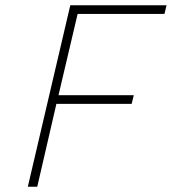

<svg xmlns="http://www.w3.org/2000/svg" viewBox="-20 -712 655 732"><path d="M122 0 195 -316H482L490 -349H203L276 -659H607L615 -692H248L86 0Z"/></svg>

Font: RazerF5 Thin
Style: Italic
Weight: 250
Foundry: Razer Inc.
Version: Version 2